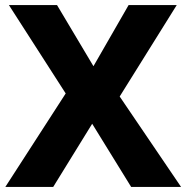

<svg xmlns="http://www.w3.org/2000/svg" viewBox="-20 -734 733 754"><path d="M691 0H495L342 -248L189 0H1L238 -367L15 -714H204L347 -474L485 -714H674L450 -355Z"/></svg>

Font: Noto Sans Cham ExtraBold
Style: Regular
Weight: 800
Version: Version 2.002